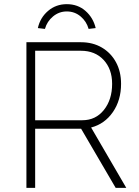

<svg xmlns="http://www.w3.org/2000/svg" viewBox="-20 -903 669 923"><path d="M107 0V-700H369Q426 -700 469.5 -674.5Q513 -649 537.5 -604Q562 -559 562 -500Q562 -421 522.5 -364Q483 -307 418 -290L587 0H536L370 -284H369H149V0ZM149 -325H376Q440 -325 479.5 -374.5Q519 -424 519 -500Q519 -571 478 -615Q437 -659 369 -659H149ZM196 -764 162 -768Q173 -818 211 -850.5Q249 -883 301 -883Q354 -883 391 -850.5Q428 -818 440 -768L406 -764Q396 -800 367.5 -824Q339 -848 301 -848Q264 -848 235 -824Q206 -800 196 -764Z"/></svg>

Font: Readex Pro Light
Style: Regular
Weight: 300
Designer: Bonnie Shaver-Troup, Thomas Jockin
Foundry: Lexend
Version: Version 1.200; ttfautohint (v1.8.3)